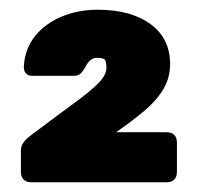

<svg xmlns="http://www.w3.org/2000/svg" viewBox="-20 -725 409 395"><path d="M45 -350Q23 -350 23 -372V-416Q23 -424 28 -431.5Q33 -439 48 -450Q100 -489 133.5 -513.5Q167 -538 183 -554.5Q199 -571 199 -586Q199 -594 197 -600Q195 -606 181 -606Q173 -606 168.5 -603Q164 -600 161 -596Q158 -592 156 -588Q150 -577 145 -573Q140 -569 132 -569H47Q29 -569 29 -588Q31 -624 51.5 -650Q72 -676 106 -690.5Q140 -705 181 -705Q249 -705 289.5 -675.5Q330 -646 330 -593Q330 -565 316 -541.5Q302 -518 277 -497Q252 -476 219 -453H322Q344 -453 344 -431V-372Q344 -350 322 -350Z"/></svg>

Font: Rubik Black
Style: Regular
Weight: 900
Designer: Hubert and Fischer
Foundry: Hubert and Fischer
Version: Version 2.300;gftools[0.9.30]